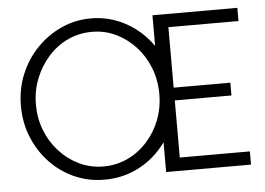

<svg xmlns="http://www.w3.org/2000/svg" viewBox="-51 -777 1178 854"><g transform="rotate(-5 538.0 -350.0)"><path d="M725 -349Q725 -273 698.5 -207.5Q672 -142 625 -93Q578 -44 516 -17Q454 10 383 10Q311 10 249 -17.5Q187 -45 140 -94.5Q93 -144 66.5 -209Q40 -274 40 -349Q40 -424 67 -489.5Q94 -555 142 -604.5Q190 -654 252 -682Q314 -710 383 -710Q454 -710 516.5 -681.5Q579 -653 625.5 -603Q672 -553 698.5 -488Q725 -423 725 -349ZM658 -349Q658 -410 637 -464.5Q616 -519 578 -560.5Q540 -602 490.5 -626Q441 -650 383 -650Q325 -650 275 -626.5Q225 -603 187.5 -561Q150 -519 128.5 -464.5Q107 -410 107 -349Q107 -288 128 -234Q149 -180 187 -138.5Q225 -97 275 -73Q325 -49 383 -49Q441 -49 491 -72.5Q541 -96 578.5 -137.5Q616 -179 637 -233Q658 -287 658 -349ZM1037 0H658V-700H1037V-641H724V-371H977V-314H724V-59H1037Z"/></g></svg>

Font: Kulim Park Light
Style: Regular
Weight: 300
Designer: Noponies / Dale Sattler
Foundry: Noponies
Version: Version 1.000; ttfautohint (v1.8.3)